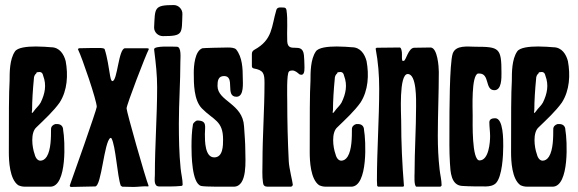

<svg xmlns="http://www.w3.org/2000/svg" viewBox="-20 -739 2289 760"><path d="M141 -333C134 -320 121 -310 114 -299C107 -289 104 -289 107 -303C107 -340 110 -385 114 -426C114 -436 117 -443 124 -449C124 -453 127 -453 127 -453C141 -456 148 -453 151 -439C165 -402 158 -368 141 -333ZM52 -6C59 -3 66 0 80 0H179C247 0 237 -187 230 -224C230 -241 219 -248 206 -248H199C189 -245 182 -238 182 -228C182 -197 182 -146 165 -119C158 -108 149 -103 140 -103C130 -103 121 -112 117 -129C107 -156 100 -214 124 -235C155 -265 192 -299 216 -333C247 -381 250 -443 240 -497C233 -524 216 -552 182 -552C169 -553 146 -555 122 -555C87 -555 49 -551 39 -535C18 -504 18 -453 18 -419C15 -371 15 -279 15 -136C15 -102 18 -30 52 -6Z M417 -193C418 -193 420 -193 421 -192C438 -163 444 -43 458 -4L464 0C479 0 494 1 509 1C527 1 550 -3 567 -1L568 -4C555 -36 481 -297 481 -310C481 -324 557 -522 569 -544C569 -545 568 -546 568 -547C565 -548 562 -548 559 -548H475C449 -548 445 -418 425 -418C419 -418 417 -434 416 -438C410 -473 405 -512 394 -545L391 -547C387 -548 383 -549 379 -549C350 -549 320 -549 291 -548V-547L288 -543H289C305 -511 363 -341 363 -316C363 -306 266 -31 258 -10L256 -3C257 -1 259 1 261 1L357 -1C382 -2 392 -179 417 -193Z M668 -719C588 -719 594 -707 590 -630C590 -611 606 -596 625 -596C707 -596 699 -606 702 -683C703 -702 687 -719 668 -719ZM602 -394C602 -278 593 -163 593 -47C593 -31 587 -1 610 -1C638 -1 669 0 697 -3C700 -3 703 -5 703 -8C703 -29 697 -51 695 -72C689 -131 688 -192 688 -251C688 -333 694 -414 694 -496C694 -509 699 -554 680 -554C666 -554 590 -559 590 -544C590 -541 591 -538 591 -535C597 -487 602 -442 602 -394Z M738 -159C738 -128 739 -13 776 -3C791 1 882 0 905 0C961 0 951 -107 951 -144C951 -175 948 -207 946 -239C941 -330 841 -338 841 -399C841 -418 843 -438 867 -438C913 -438 869 -356 916 -356C947 -356 941 -411 941 -431C941 -468 939 -513 915 -543C909 -550 894 -551 882 -551C864 -551 783 -549 781 -548C751 -537 747 -478 747 -451C747 -408 747 -343 779 -310C825 -263 863 -262 863 -187C863 -163 863 -116 828 -116C791 -116 791 -181 791 -208C791 -239 801 -262 760 -262C756 -262 745 -252 744 -248C739 -220 738 -188 738 -159Z M1117 -339C1117 -357 1114 -448 1124 -456C1127 -459 1132 -460 1137 -460C1148 -460 1157 -452 1165 -445C1167 -444 1171 -443 1173 -443C1188 -443 1185 -471 1185 -482C1185 -495 1184 -508 1183 -521C1177 -577 1120 -524 1117 -575C1115 -615 1120 -660 1114 -699C1113 -705 1110 -709 1104 -709C1094 -709 1078 -713 1074 -700C1054 -633 1060 -582 987 -542C980 -538 977 -533 977 -525V-477C977 -472 980 -469 985 -468C1024 -461 1027 -447 1027 -410C1027 -306 1019 -202 1019 -98C1019 -71 1017 -42 1021 -16C1022 -5 1028 0 1039 0H1131C1135 0 1139 -4 1139 -8C1139 -16 1124 -74 1123 -101C1119 -180 1117 -260 1117 -339Z M1332 -333C1325 -320 1312 -310 1305 -299C1298 -289 1295 -289 1298 -303C1298 -340 1301 -385 1305 -426C1305 -436 1308 -443 1315 -449C1315 -453 1318 -453 1318 -453C1332 -456 1339 -453 1342 -439C1356 -402 1349 -368 1332 -333ZM1243 -6C1250 -3 1257 0 1271 0H1370C1438 0 1428 -187 1421 -224C1421 -241 1410 -248 1397 -248H1390C1380 -245 1373 -238 1373 -228C1373 -197 1373 -146 1356 -119C1349 -108 1340 -103 1331 -103C1321 -103 1312 -112 1308 -129C1298 -156 1291 -214 1315 -235C1346 -265 1383 -299 1407 -333C1438 -381 1441 -443 1431 -497C1424 -524 1407 -552 1373 -552C1360 -553 1337 -555 1313 -555C1278 -555 1240 -551 1230 -535C1209 -504 1209 -453 1209 -419C1206 -371 1206 -279 1206 -136C1206 -102 1209 -30 1243 -6Z M1572 -500C1571 -505 1571 -509 1571 -514C1571 -526 1572 -538 1566 -549L1563 -551L1471 -550L1467 -547V-546C1477 -493 1481 -442 1481 -388C1481 -267 1472 -145 1472 -24C1472 -17 1473 -10 1473 -3L1477 0H1576L1579 -3C1572 -89 1568 -174 1568 -261C1568 -285 1558 -446 1594 -446C1630 -446 1627 -341 1627 -318C1627 -230 1621 -143 1621 -55C1621 -45 1618 -4 1628 0H1723C1725 -1 1728 -3 1728 -6C1728 -26 1722 -49 1720 -69C1715 -113 1713 -157 1713 -201C1713 -285 1717 -370 1717 -454C1717 -474 1712 -551 1684 -551C1663 -551 1641 -550 1620 -550C1596 -550 1587 -498 1578 -498H1574Z M1759 -236C1759 -188 1758 -141 1761 -93C1763 -59 1765 -6 1809 -3C1840 -1 1872 -1 1903 -1C1917 -1 1933 -4 1943 -14C1968 -40 1972 -124 1972 -160C1972 -184 1973 -271 1940 -271C1929 -271 1917 -268 1917 -255C1917 -237 1920 -219 1920 -200C1920 -176 1915 -104 1878 -104C1847 -104 1851 -256 1851 -282C1851 -308 1845 -440 1872 -448H1877C1920 -448 1898 -382 1937 -382C1966 -382 1965 -430 1965 -450C1965 -549 1957 -554 1862 -554C1833 -554 1784 -562 1772 -527C1759 -488 1759 -288 1759 -236Z M2129 -333C2122 -320 2109 -310 2102 -299C2095 -289 2092 -289 2095 -303C2095 -340 2098 -385 2102 -426C2102 -436 2105 -443 2112 -449C2112 -453 2115 -453 2115 -453C2129 -456 2136 -453 2139 -439C2153 -402 2146 -368 2129 -333ZM2040 -6C2047 -3 2054 0 2068 0H2167C2235 0 2225 -187 2218 -224C2218 -241 2207 -248 2194 -248H2187C2177 -245 2170 -238 2170 -228C2170 -197 2170 -146 2153 -119C2146 -108 2137 -103 2128 -103C2118 -103 2109 -112 2105 -129C2095 -156 2088 -214 2112 -235C2143 -265 2180 -299 2204 -333C2235 -381 2238 -443 2228 -497C2221 -524 2204 -552 2170 -552C2157 -553 2134 -555 2110 -555C2075 -555 2037 -551 2027 -535C2006 -504 2006 -453 2006 -419C2003 -371 2003 -279 2003 -136C2003 -102 2006 -30 2040 -6Z"/></svg>

Font: DisSenso
Style: Regular
Weight: 400
Version: Version 1.150